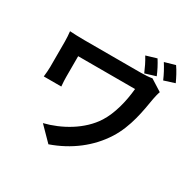

<svg xmlns="http://www.w3.org/2000/svg" viewBox="-198 -1080 1396 1377"><g transform="rotate(30 500.0 -391.0)"><path d="M941 -752C924 -789 902 -832 878 -866L791 -841C815 -803 835 -766 853 -724L941 -752ZM798 -727C783 -764 762 -805 739 -841L652 -815C676 -776 693 -740 710 -700L798 -727ZM740 -201C818 -323 839 -468 857 -573C859 -586 868 -624 874 -639L779 -699C752 -694 720 -692 686 -692H218C172 -692 129 -694 98 -696C101 -669 103 -640 103 -613V-402C103 -375 100 -351 97 -321H242C239 -351 238 -383 238 -399V-570H709C699 -462 670 -348 619 -267C541 -143 393 -61 259 -28L369 84C529 28 657 -71 740 -201Z"/></g></svg>

Font: Glow Sans TC Normal
Style: Bold
Weight: 700
Designer: Ryoko NISHIZUKA (kana, bopomofo & ideographs); Paul D. Hunt (Latin, Greek & Cyrillic); Sandoll Communications, Soo-young
Version: Version 0.93